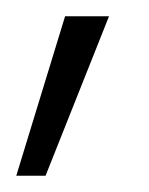

<svg xmlns="http://www.w3.org/2000/svg" viewBox="-22 -93 183 236"><path d="M-2 123 58 -73H112L34 123Z"/></svg>

Font: DM Sans 18pt ExtraLight
Style: Regular
Weight: 250
Designer: Colophon Foundry, Jonny Pinhorn
Foundry: Colophon Foundry
Version: Version 4.004;gftools[0.9.30]